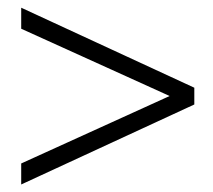

<svg xmlns="http://www.w3.org/2000/svg" viewBox="-20 -474 552 498"><path d="M436.5 -217.5 35 -399.5V-454L484 -246.5V-203L35 4.5V-50L436.5 -232.5Z"/></svg>

Font: Newsreader 16pt 16pt
Style: Regular
Weight: 400
Version: Version 1.003